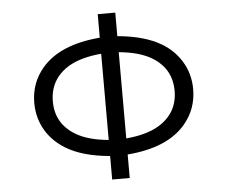

<svg xmlns="http://www.w3.org/2000/svg" viewBox="-55 -849 1110 937"><g transform="rotate(-5 500.0 -380.0)"><path d="M457 -785.2H543V-669.9Q678.2 -657.7 758.3 -608.9Q815.4 -574.2 849.1 -521Q889.2 -458 889.2 -380.4Q889.2 -282.2 827.1 -209.5Q739.3 -106 543 -90.3V24.9H457V-90.3Q321.8 -102.1 241.7 -151.4Q184.1 -186.5 150.9 -238.8Q110.8 -302.2 110.8 -380.4Q110.8 -478 172.4 -550.3Q260.7 -653.8 457 -669.9ZM457 -591.3Q358.4 -582.5 298.8 -547.9Q201.7 -490.2 201.7 -379.4Q201.7 -272.5 294.4 -215.3Q354.5 -178.2 457 -168.9ZM543 -591.3V-168.9Q641.6 -177.7 701.2 -212.4Q798.3 -270 798.3 -379.9Q798.3 -487.8 705.6 -544.9Q645.5 -582 543 -591.3Z"/></g></svg>

Font: FORM UDPGothic
Style: Regular
Weight: 400
Foundry: Pronama LLC
Version: Version 1.05101